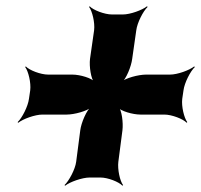

<svg xmlns="http://www.w3.org/2000/svg" viewBox="-20 -635 639 610"><path d="M400 -448 413 -539C416 -563 435 -600 449 -613L447 -615C432 -603 394 -589 370 -589H336C312 -589 276 -603 265 -615L263 -613C273 -600 282 -563 279 -539L266 -448C263 -424 269 -384 280 -372L282 -374C272 -387 234 -398 210 -398H133C109 -398 73 -412 62 -424L60 -422C70 -409 79 -372 76 -348L72 -321C69 -297 50 -260 36 -247L38 -245C53 -257 91 -271 115 -271H192C216 -271 257 -282 271 -295L270 -297C255 -285 238 -245 235 -221L222 -121C219 -97 199 -60 185 -47L187 -45C202 -57 241 -71 265 -71H299C323 -71 358 -57 369 -45L371 -47C361 -60 353 -97 356 -121L369 -221C372 -245 367 -285 356 -297L353 -295C363 -282 402 -271 426 -271H502C526 -271 562 -257 573 -245L575 -247C565 -260 556 -297 559 -321L563 -348C566 -372 585 -409 599 -422L597 -424C582 -412 544 -398 520 -398H444C420 -398 378 -387 364 -374L366 -372C381 -384 397 -424 400 -448Z"/></svg>

Font: Asimov
Style: EdgeIt
Weight: 500
Designer: Google
Version: Version 2.000980: 2014